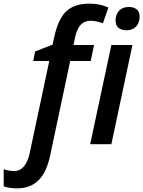

<svg xmlns="http://www.w3.org/2000/svg" viewBox="-130 -785 780 1045"><path d="M-37.1 240.2Q-81.1 240.2 -109.9 229V136.2Q-78.6 146 -54.2 146Q11.2 146 32.2 45.9L138.2 -453.1H50.8L61 -504.9L155.8 -542L166 -586.9Q187.5 -683.6 231.7 -724.4Q275.9 -765.1 356.9 -765.1Q413.1 -765.1 460 -744.1L430.2 -658.2Q394 -671.9 363.8 -671.9Q330.1 -671.9 309.8 -650.9Q289.6 -629.9 278.8 -582L270 -540H381.8L363.8 -453.1H252L143.1 61Q123.5 153.3 79.1 196.8Q34.7 240.2 -37.1 240.2ZM499 -672.9Q499 -706.1 518.1 -726.6Q537.1 -747.1 571.8 -747.1Q597.7 -747.1 613.8 -734.1Q629.9 -721.2 629.9 -694.8Q629.9 -660.2 610.4 -640.1Q590.8 -620.1 559.1 -620.1Q533.2 -620.1 516.1 -632.8Q499 -645.5 499 -672.9ZM476.1 0H360.8L476.1 -540H590.8Z"/></svg>

Font: Open Sans Semibold
Style: Italic
Weight: 600
Italic angle: -12°
Foundry: Ascender Corporation
Version: Version 1.10